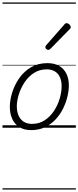

<svg xmlns="http://www.w3.org/2000/svg" viewBox="-20 -1026 629 1542"><path d="M231 19Q175 19 136.5 -4.5Q98 -28 78.5 -70.5Q59 -113 59 -168Q59 -222 78 -283Q97 -344 134.5 -398Q172 -452 228.5 -485.5Q285 -519 361 -519Q416 -519 454.5 -497Q493 -475 513 -434.5Q533 -394 533 -340Q533 -299 521.5 -250.5Q510 -202 486.5 -154Q463 -106 426.5 -67Q390 -28 341.5 -4.5Q293 19 231 19ZM237 -31Q296 -31 340.5 -61Q385 -91 415 -137.5Q445 -184 460 -236.5Q475 -289 475 -333Q475 -375 461.5 -405.5Q448 -436 421 -452.5Q394 -469 355 -469Q297 -469 252.5 -440Q208 -411 177.5 -365Q147 -319 131 -267Q115 -215 115 -172Q115 -129 129.5 -97Q144 -65 171 -48Q198 -31 237 -31ZM367 -625Q361 -625 352.5 -632Q344 -639 344 -646Q344 -650 345.5 -654Q347 -658 351 -663L495 -827Q500 -834 505 -837Q510 -840 515 -840Q522 -840 530 -835Q538 -830 543 -822.5Q548 -815 548 -808Q548 -803 546.5 -799.5Q545 -796 540 -792L385 -634Q375 -625 367 -625ZM0 486H589V496H0ZM0 -20H589V0H0ZM0 -505H589V-500H0ZM0 -1006H589V-996H0Z"/></svg>

Font: Playwrite CA Guides
Style: Regular
Weight: 400
Designer: Veronika Burian, José Scaglione
Foundry: TypeTogether
Version: Version 1.003